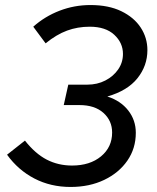

<svg xmlns="http://www.w3.org/2000/svg" viewBox="-20 -731 625 762"><path d="M260 11Q181 11 116.5 -22.5Q52 -56 8 -117L79 -173Q120 -121 165.5 -97.5Q211 -74 266 -74Q337 -74 381 -110.5Q425 -147 425 -205Q425 -252 390.5 -283Q356 -314 295 -314H233L251 -395H326Q366 -395 398 -411.5Q430 -428 449 -455.5Q468 -483 468 -517Q468 -561 433.5 -593Q399 -625 336 -625Q288 -625 246 -609.5Q204 -594 161 -559L112 -625Q158 -666 216.5 -688.5Q275 -711 339 -711Q411 -711 461.5 -686.5Q512 -662 538.5 -621.5Q565 -581 565 -532Q565 -470 525.5 -420.5Q486 -371 406 -348Q459 -331 489 -292.5Q519 -254 519 -204Q519 -142 485.5 -93.5Q452 -45 393.5 -17Q335 11 260 11Z"/></svg>

Font: Red Hat Display Medium
Style: Italic
Weight: 500
Italic angle: -12°
Designer: Pentagram, MCKL
Foundry: Pentagram, MCKL
Version: Version 1.023; ttfautohint (v1.8.3)